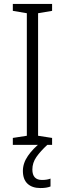

<svg xmlns="http://www.w3.org/2000/svg" viewBox="-20 -734 329 973"><path d="M244 0H45V-35L116 -46V-667L45 -679V-714H244V-679L173 -667V-46L244 -35ZM144 125Q144 178 193 178Q207 178 218 176Q229 174 236 171V211Q226 215 213.5 217Q201 219 185 219Q143 219 119.5 197Q96 175 96 132Q96 93 121.5 56Q147 19 187 -12L220 0Q185 32 164.5 61.5Q144 91 144 125Z"/></svg>

Font: Noto Sans Myanmar UI SemiCondensed Light
Style: Regular
Weight: 300
Width: 4
Designer: Monotype Design Team
Foundry: Monotype Imaging Inc.
Version: Version 2.103; ttfautohint (v1.8.4.7-5d5b)